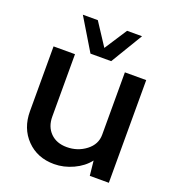

<svg xmlns="http://www.w3.org/2000/svg" viewBox="-137 -855 871 966"><g transform="rotate(20 298.5 -372.0)"><path d="M244.1 -579.1 141.1 -750H221.2L299.8 -629.9L377.9 -750H458L355 -579.1ZM553.2 -549.8V0H451.2L442.9 -79.1Q413.1 -40.5 363 -17.3Q313 5.9 261.2 5.9Q171.4 5.9 114.3 -52.7Q57.1 -111.3 57.1 -203.1V-549.8H171.9V-215.8Q171.9 -161.6 204.6 -128.9Q237.3 -96.2 292 -96.2Q350.1 -96.2 394.5 -130.1Q439 -164.1 439 -215.8V-549.8Z"/></g></svg>

Font: Oakes Grotesk Medium
Style: Regular
Weight: 500
Designer: Samuel Oakes
Foundry: Samuel Oakes
Version: Version 1.000;PS 001.000;hotconv 1.0.88;makeotf.lib2.5.64775